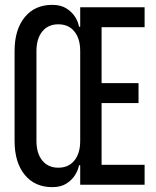

<svg xmlns="http://www.w3.org/2000/svg" viewBox="-20 -760 640 790"><path d="M195 10Q123 10 81.5 -41Q40 -92 40 -180V-550Q40 -638 81.5 -689Q123 -740 195 -740Q230 -740 253 -725.5Q276 -711 289 -690.5Q302 -670 305 -650H310V-730H575V-648H398V-418H550V-336H398V-82H575V0H310V-80H305Q302 -61 289 -40Q276 -19 253 -4.5Q230 10 195 10ZM220 -70Q262 -70 286 -99.5Q310 -129 310 -180V-550Q310 -601 286 -630.5Q262 -660 220 -660Q178 -660 154 -630.5Q130 -601 130 -550V-180Q130 -129 154 -99.5Q178 -70 220 -70Z"/></svg>

Font: Liga JetBrainsMono Nerd Font
Style: Regular
Weight: 400
Designer: Philipp Nurullin, Konstantin Bulenkov
Foundry: JetBrains
Version: Version 2.225; ttfautohint (v1.8.3)